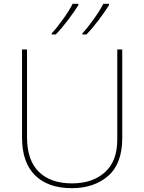

<svg xmlns="http://www.w3.org/2000/svg" viewBox="-20 -972 752 1002"><path d="M618 -714H592V-244Q592 -130 527 -72.5Q462 -15 356 -15Q244 -15 182.5 -75.5Q121 -136 121 -256V-714H95V-254Q95 -124 163 -57Q231 10 355 10Q471 10 544.5 -54Q618 -118 618 -252ZM389 -952H359Q342 -918 309.5 -872.5Q277 -827 250 -798V-792H271Q303 -825 335 -867.5Q367 -910 389 -945ZM549 -952H519Q502 -918 469.5 -872.5Q437 -827 410 -798V-792H431Q463 -825 495 -867.5Q527 -910 549 -945Z"/></svg>

Font: Noto Sans UI Thin
Style: Regular
Weight: 250
Designer: Monotype Design Team
Foundry: Monotype Imaging Inc.
Version: Version 1.901